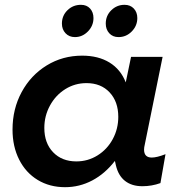

<svg xmlns="http://www.w3.org/2000/svg" viewBox="-20 -771 749 797"><path d="M368 -696Q368 -664 345 -640.5Q322 -617 291 -617Q267 -617 252 -633Q237 -649 237 -673Q237 -706 260 -728.5Q283 -751 316 -751Q340 -751 354 -735.5Q368 -720 368 -696ZM550 -696Q550 -664 527 -640.5Q504 -617 472 -617Q448 -617 433.5 -633Q419 -649 419 -673Q419 -706 442 -728.5Q465 -751 497 -751Q521 -751 535.5 -735.5Q550 -720 550 -696ZM32 -233Q32 -319 70 -389Q108 -459 174 -499.5Q240 -540 321 -540Q388 -540 434.5 -511.5Q481 -483 502 -429L524 -535H655L581 -171Q578 -159 578 -150Q578 -117 610 -117Q631 -117 667 -131L646 -11Q610 2 571 2Q527 2 499 -20Q471 -42 461 -85L457 -103Q416 -50 363 -22Q310 6 250 6Q186 6 136.5 -24Q87 -54 59.5 -108.5Q32 -163 32 -233ZM471 -286Q471 -349 435 -387.5Q399 -426 339 -426Q291 -426 251 -401Q211 -376 187.5 -333Q164 -290 164 -240Q164 -177 200.5 -139Q237 -101 297 -101Q345 -101 385 -126Q425 -151 448 -193.5Q471 -236 471 -286Z"/></svg>

Font: TypoPRO Montserrat Alternates
Style: Italic
Weight: 500
Italic angle: -11.3°
Designer: Julieta Ulanovsky
Foundry: Julieta Ulanovsky
Version: Version 6.001